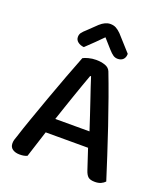

<svg xmlns="http://www.w3.org/2000/svg" viewBox="-150 -926 902 1039"><g transform="rotate(20 301.0 -407.0)"><path d="M305 -746Q286 -727 262.5 -703.5Q239 -680 213 -656Q192 -658 178 -669Q164 -680 164 -697Q164 -712 172 -722.5Q180 -733 196 -747L247 -796Q277 -823 306 -823Q325 -823 339 -815.5Q353 -808 368 -793L449 -703Q449 -682 437.5 -670.5Q426 -659 406 -659Q392 -659 380.5 -666.5Q369 -674 352 -693ZM421 -152H177L128 1Q119 5 109 7Q99 9 85 9Q60 9 44 -2Q28 -13 28 -35Q28 -46 31 -56.5Q34 -67 39 -80Q52 -122 75.5 -188.5Q99 -255 125.5 -329Q152 -403 179 -474.5Q206 -546 226 -597Q236 -603 257 -608.5Q278 -614 300 -614Q329 -614 352 -606Q375 -598 383 -578Q405 -521 431 -448.5Q457 -376 483 -299Q509 -222 533 -148Q557 -74 576 -14Q567 -4 552.5 2.5Q538 9 518 9Q491 9 479 -1.5Q467 -12 459 -37ZM299 -521Q289 -494 277 -460Q265 -426 252 -388.5Q239 -351 226 -312.5Q213 -274 201 -238H398Q385 -278 371.5 -318.5Q358 -359 345.5 -396Q333 -433 322 -465.5Q311 -498 304 -521Z"/></g></svg>

Font: Baloo Bhai 2 Medium
Style: Regular
Weight: 500
Designer: Supriya Tembe, Noopur Datye and Ek Type
Foundry: Ek Type
Version: Version 1.640;PS 1.000;hotconv 16.6.51;makeotf.lib2.5.65220;